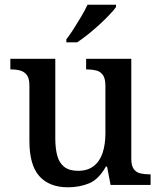

<svg xmlns="http://www.w3.org/2000/svg" viewBox="-20 -786 684 816"><path d="M269 10Q190 10 147.5 -37Q105 -84 105 -187V-422Q105 -452 94.5 -466.5Q84 -481 66.5 -486Q49 -491 27 -491H24V-536H215V-198Q215 -155 223.5 -124Q232 -93 253.5 -76.5Q275 -60 312 -60Q352 -60 378 -80Q404 -100 416 -136Q428 -172 428 -219V-421Q428 -452 417.5 -467Q407 -482 389 -486.5Q371 -491 349 -491H346V-536H538V-111Q538 -82 548.5 -67.5Q559 -53 577 -49Q595 -45 616 -45H620V0H450L435 -78H430Q399 -23 358 -6.5Q317 10 269 10ZM262 -619Q277 -638 293.5 -664Q310 -690 326 -717Q342 -744 352 -766H473V-756Q464 -743 445 -723Q426 -703 402 -681Q378 -659 353.5 -639.5Q329 -620 308 -606H262Z"/></svg>

Font: Noto Serif Armenian Medium
Style: Regular
Weight: 500
Version: Version 2.007